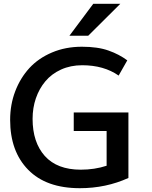

<svg xmlns="http://www.w3.org/2000/svg" viewBox="-20 -967 789 998"><path d="M340.8 -781.2 464.8 -947.3H605.5L438.5 -781.2ZM395 11.2Q220.2 11.2 126.5 -84.5Q32.7 -180.2 32.7 -343.8Q32.7 -423.3 59.1 -492.4Q85.4 -561.5 132.8 -613.3Q180.2 -664.6 250.5 -694.3Q320.8 -724.1 405.8 -724.1Q488.8 -724.1 544.4 -704.1Q572.3 -694.3 596.4 -681.6Q620.6 -668.9 641.6 -653.3L596.7 -574.2Q519.5 -627.9 407.2 -627.9Q346.7 -627.9 297.4 -605.5Q248 -583 215.8 -544.4Q183.6 -505.9 166.5 -456.1Q149.4 -406.2 149.4 -349.1Q149.4 -227.5 212.9 -156.2Q276.9 -85 399.9 -85Q471.7 -85 534.2 -105.5V-286.1H363.3V-382.3H647.5V-42Q530.8 11.2 395 11.2Z"/></svg>

Font: Ride Light
Style: Bold
Weight: 600
Version: Version 3.000